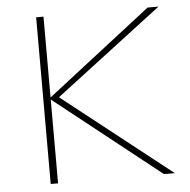

<svg xmlns="http://www.w3.org/2000/svg" viewBox="-49 -707 748 755"><g transform="rotate(-5 325.0 -329.0)"><path d="M568 0 150 -331V0H121V-658H150V-339L561 -658H604L183 -337L611 0Z"/></g></svg>

Font: Ysabeau Infant Extralight
Style: Regular
Weight: 200
Designer: Christian Thalmann (Catharsis Fonts)
Version: Version 0.003